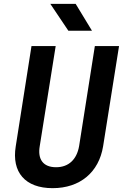

<svg xmlns="http://www.w3.org/2000/svg" viewBox="-20 -970 640 1000"><path d="M336 -810H459L374 -950H242ZM254 10C397 10 495 -73 517 -208L600 -730H474L392 -209C380 -140 338 -99 272 -99C205 -99 175 -140 187 -209L270 -730H144L62 -208C40 -73 111 10 254 10Z"/></svg>

Font: JetBrains Mono
Style: Bold Italic
Weight: 558
Italic angle: -9°
Monospace: yes
Designer: Philipp Nurullin, Konstantin Bulenkov
Foundry: JetBrains
Version: Version 2.305